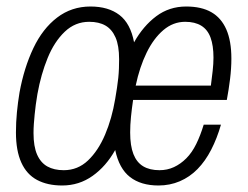

<svg xmlns="http://www.w3.org/2000/svg" viewBox="-20 -558 761 590"><path d="M171 12Q126 12 94 -5Q62 -22 45.5 -58.5Q29 -95 29 -151Q29 -182 32 -213Q35 -244 40 -274Q54 -350 82.5 -410Q111 -470 155.5 -504Q200 -538 258 -538Q313 -538 347 -512Q381 -486 392 -428Q420 -478 460 -508Q500 -538 552 -538Q599 -538 629.5 -520.5Q660 -503 675.5 -467.5Q691 -432 691 -378Q691 -348 687 -315.5Q683 -283 677 -251H389Q385 -224 382.5 -199Q380 -174 380 -151Q380 -110 390 -84.5Q400 -59 420 -47Q440 -35 470 -35Q494 -35 514.5 -44.5Q535 -54 552.5 -71.5Q570 -89 583 -115.5Q596 -142 606 -175H659Q647 -133 629 -98Q611 -63 587 -38.5Q563 -14 532.5 -1Q502 12 467 12Q413 12 379.5 -14Q346 -40 334 -97Q306 -47 264.5 -17.5Q223 12 171 12ZM176 -35Q219 -35 250.5 -65Q282 -95 303 -144.5Q324 -194 334 -254Q337 -272 339.5 -288Q342 -304 343.5 -319Q345 -334 345.5 -348Q346 -362 346 -376Q346 -418 335 -443Q324 -468 304 -479.5Q284 -491 254 -491Q211 -491 179 -460.5Q147 -430 126.5 -380Q106 -330 95 -269Q92 -252 90 -236.5Q88 -221 86.5 -206Q85 -191 84 -177Q83 -163 83 -149Q83 -108 94 -83Q105 -58 125.5 -46.5Q146 -35 176 -35ZM397 -295H628Q631 -318 633.5 -340Q636 -362 636 -381Q636 -418 627 -442.5Q618 -467 598.5 -479Q579 -491 549 -491Q512 -491 482 -465.5Q452 -440 430.5 -396Q409 -352 397 -295Z"/></svg>

Font: Archivo Condensed ExtraLight
Style: Italic
Weight: 250
Width: 3
Italic angle: -10°
Designer: Hector Gatti
Foundry: Omnibus-Type
Version: Version 2.001